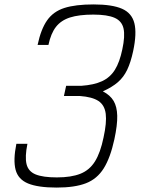

<svg xmlns="http://www.w3.org/2000/svg" viewBox="-20 -834 640 868"><path d="M236 14Q152 14 107 -4.5Q62 -23 50.5 -66.5Q39 -110 54 -184H104Q92 -125 100 -92Q108 -59 141 -45.5Q174 -32 237 -32Q302 -32 343.5 -48.5Q385 -65 409.5 -104.5Q434 -144 448 -212Q463 -280 458 -319.5Q453 -359 425 -377.5Q397 -396 341 -400H269L279 -446H347Q405 -450 441.5 -467Q478 -484 499.5 -518.5Q521 -553 533 -611Q546 -671 538.5 -705Q531 -739 498 -753.5Q465 -768 402 -768Q337 -768 296.5 -755Q256 -742 233 -712.5Q210 -683 199 -631H150Q165 -702 193 -742Q221 -782 271 -798Q321 -814 403 -814Q487 -814 531.5 -794.5Q576 -775 587.5 -729Q599 -683 582 -603Q571 -552 555 -518.5Q539 -485 513 -462.5Q487 -440 445 -421Q478 -404 493.5 -378Q509 -352 510 -310.5Q511 -269 497 -204Q479 -121 449 -73Q419 -25 368.5 -5.5Q318 14 236 14Z"/></svg>

Font: Victor Mono Thin
Style: Italic
Weight: 100
Italic angle: -12°
Monospace: yes
Designer: Rune Bjørnerås
Version: Version 1.561;gftools[0.9.30]